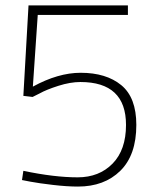

<svg xmlns="http://www.w3.org/2000/svg" viewBox="-20 -680 570 707"><path d="M85 -660H451V-625H119L101 -361Q194 -412 277 -412Q371 -412 426.5 -366.5Q482 -321 482 -220Q482 -109 423 -51Q364 7 267 7Q227 7 175.5 1Q124 -5 92 -11L61 -17L66 -51Q180 -27 266 -27Q345 -27 394.5 -77.5Q444 -128 444 -220Q444 -378 276 -378Q239 -378 195 -364Q151 -350 126 -336L100 -323L66 -327Z"/></svg>

Font: TitilliumMaps29L
Style: 1 wt
Weight: 100
Designer: Campivisivi
Foundry: Accademia di Belle Arti di Urbino and students of MA course of Visual design
Version: Version 001.001